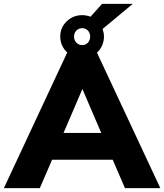

<svg xmlns="http://www.w3.org/2000/svg" viewBox="-42 -968 845 988"><path d="M538 -146H226L163 0H-22L304 -698Q287 -713 277.5 -734.5Q268 -756 268 -780Q268 -826 301 -858Q334 -890 381 -890Q403 -890 424 -882L483 -948H641L486 -819Q493 -798 493 -780Q493 -756 483.5 -734Q474 -712 457 -697L783 0H601ZM339 -780Q339 -761 351 -748.5Q363 -736 381 -736Q399 -736 410.5 -748.5Q422 -761 422 -780Q422 -798 410.5 -810.5Q399 -823 381 -823Q363 -823 351 -810.5Q339 -798 339 -780ZM285 -284H479L382 -510Z"/></svg>

Font: wassup Sans
Style: Black
Weight: 900
Version: Version 2.001